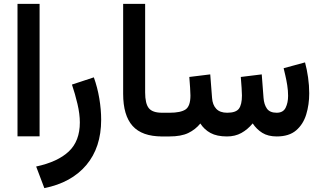

<svg xmlns="http://www.w3.org/2000/svg" viewBox="-20 -700 1650 985"><path d="M183.1 -680.2V-0.5H69.8V-680.2Z M207.5 265.1 165.5 154.3Q276.4 130.4 333 76.9Q389.6 23.4 389.6 -71.8Q389.6 -115.2 377.4 -167Q365.2 -218.8 349.1 -266.1L461.4 -303.2Q480 -251.5 489.5 -194.8Q499 -138.2 499 -85.4Q499 56.6 422.6 147Q346.2 237.3 207.5 265.1Z M611.8 -680.2H724.6V-226.1Q724.6 -168 743.7 -144.8Q762.7 -121.6 811.5 -121.6H823.7V0H811.5Q708.5 0 660.2 -54Q611.8 -107.9 611.8 -218.8Z M1144.5 0Q1092.8 0 1060.3 -17.6Q1027.8 -35.2 1007.8 -66.4Q982.4 -35.2 945.8 -17.6Q909.2 0 849.1 0H804.2V-121.6H850.1Q906.7 -121.6 931.9 -138.4Q957 -155.3 957 -210Q957 -221.7 955.3 -249.3Q953.6 -276.9 951.2 -305.2L1058.6 -318.4L1067.9 -197.8Q1070.3 -162.1 1089.4 -141.8Q1108.4 -121.6 1145.5 -121.6Q1190.4 -121.6 1205.8 -142.6Q1221.2 -163.6 1221.2 -210Q1221.2 -221.2 1219.5 -249Q1217.8 -276.9 1215.3 -305.2L1322.8 -318.4L1332 -197.8Q1334.5 -164.1 1349.4 -142.8Q1364.3 -121.6 1399.4 -121.6Q1432.6 -121.6 1445.3 -147.2Q1458 -172.9 1458 -208.5Q1458 -234.9 1453.6 -262.7Q1449.2 -290.5 1443.6 -314Q1438 -337.4 1435.1 -350.1L1544.9 -379.9Q1554.7 -343.8 1560.5 -302.7Q1566.4 -261.7 1566.4 -221.2Q1566.4 -163.6 1551 -113Q1535.6 -62.5 1499.3 -31.2Q1462.9 0 1399.9 0Q1355 0 1325.4 -18.6Q1295.9 -37.1 1276.4 -66.9Q1250.5 -35.6 1218.3 -17.8Q1186 0 1144.5 0Z"/></svg>

Font: Vazirmatn RD FD SemiBold
Style: Regular
Weight: 600
Designer: Saber Rastikerdar
Foundry: Saber Rastikerdar
Version: Version 33.003